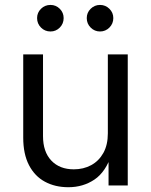

<svg xmlns="http://www.w3.org/2000/svg" viewBox="-20 -764 622 791"><path d="M261.7 7.3Q207 7.3 165 -15.4Q123 -38.1 99.4 -83.7Q75.7 -129.4 75.7 -196.8V-540H157.2V-203.1Q157.2 -138.7 191.4 -102.5Q225.6 -66.4 284.2 -66.4Q323.7 -66.4 355.5 -83.5Q387.2 -100.6 405.8 -133.8Q424.3 -167 424.3 -214.8V-540H506.3V0H427.2V-129.9H440.4Q416 -55.7 369.1 -24.2Q322.3 7.3 261.7 7.3ZM392.1 -634.3Q369.6 -634.3 353.5 -650.4Q337.4 -666.5 337.4 -689.5Q337.4 -711.9 353.5 -727.8Q369.6 -743.7 392.1 -743.7Q414.6 -743.7 430.7 -727.8Q446.8 -711.9 446.8 -689.5Q446.8 -666.5 430.7 -650.4Q414.6 -634.3 392.1 -634.3ZM188 -634.3Q165 -634.3 148.9 -650.4Q132.8 -666.5 132.8 -689.5Q132.8 -711.9 148.9 -727.8Q165 -743.7 188 -743.7Q210.4 -743.7 226.3 -727.8Q242.2 -711.9 242.2 -689.5Q242.2 -666.5 226.3 -650.4Q210.4 -634.3 188 -634.3Z"/></svg>

Font: V-Inter
Style: Regular-375
Weight: 375
Designer: Rasmus Andersson
Foundry: rsms
Version: Version 4.000;git-4146feb